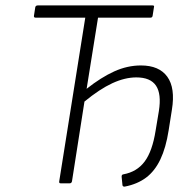

<svg xmlns="http://www.w3.org/2000/svg" viewBox="-20 -675 719 707"><path d="M440 12Q432 13 431 7L428 -23Q427 -32 434 -33Q484 -42 512.5 -80Q541 -118 553 -194L565 -266Q575 -329 554.5 -359.5Q534 -390 482 -390Q440 -390 393.5 -368.5Q347 -347 291 -301L245 -7Q243 0 237 0H203Q197 0 198 -7L294 -610H111Q104 -610 105 -617L110 -649Q112 -655 119 -655H542Q549 -655 547 -649L542 -617Q541 -610 534 -610H341L299 -348Q352 -390 400.5 -412Q449 -434 499 -434Q566 -434 596 -392.5Q626 -351 613 -271L601 -195Q591 -131 570.5 -88Q550 -45 518 -21Q486 3 440 12Z"/></svg>

Font: Sofia Sans Semi Condensed Light
Style: Italic
Weight: 300
Italic angle: -9°
Version: Version 4.100